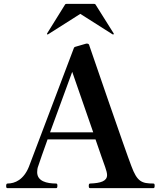

<svg xmlns="http://www.w3.org/2000/svg" viewBox="-20 -977 837 997"><path d="M227 -798C228 -798 229 -798 230 -799L397 -905L564 -799C566 -798 566 -798 567 -798C570 -798 571 -799 571 -801C571 -802 571 -802 570 -804L477 -952C475 -956 472 -957 468 -957H326C322 -957 319 -956 317 -952L225 -804C224 -802 224 -802 224 -801C224 -799 226 -798 227 -798ZM777 -24C715 -24 692 -34 662 -115C633 -189 447 -731 444 -740C443 -746 440 -749 436 -750C432 -751 429 -751 426 -750L371 -734C367 -733 364 -730 363 -726C333 -648 146 -152 130 -111C103 -44 58 -24 19 -24C14 -24 12 -19 12 -12C12 -4 13 0 19 0H272C277 0 278 -6 278 -12C278 -17 278 -24 272 -24C222 -24 173 -36 173 -83C173 -92 174 -104 179 -116C186 -137 204 -190 227 -253H476C500 -184 519 -128 526 -110C532 -93 536 -78 536 -68C536 -36 502 -26 448 -24C442 -24 441 -19 441 -12C441 -4 442 0 448 0H777C782 0 783 -6 783 -12C783 -17 783 -24 777 -24ZM240 -290 355 -604C369 -565 420 -416 464 -290Z"/></svg>

Font: Shippori Mincho OTF
Style: Bold
Weight: 800
Designer: FONTDASU
Foundry: FONTDASU / Google Inc. / but / Adobe
Version: Version 3.300;hotconv 1.0.109;makeotfexe 2.5.65596